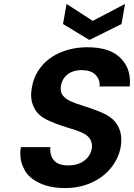

<svg xmlns="http://www.w3.org/2000/svg" viewBox="-20 -948 680 975"><path d="M597 -826 434 -745 300 -826 318 -928 451 -842 615 -928ZM309 7Q236 7 182 -18Q128 -43 105.5 -83.5Q83 -124 83 -167Q83 -183 86 -201H236Q235 -195 235 -189Q235 -154 256.5 -131Q278 -108 326 -108Q375 -108 407 -131.5Q439 -155 446 -193Q447 -201 447 -208Q447 -229 434 -246.5Q421 -264 394.5 -275.5Q368 -287 320 -301Q256 -321 216.5 -340.5Q177 -360 157.5 -393Q138 -426 138 -463Q138 -483 142 -505Q153 -567 192 -613Q231 -659 291.5 -683.5Q352 -708 424 -708Q532 -708 586 -659Q640 -610 640 -534Q640 -522 639 -509H485Q486 -514 486 -519Q486 -548 463 -570Q440 -592 393 -592Q352 -592 324 -571Q296 -550 289 -510Q288 -503 288 -497Q288 -477 301 -461Q314 -445 339.5 -433.5Q365 -422 413 -407Q477 -387 516.5 -367Q556 -347 576 -313.5Q596 -280 596 -240Q596 -222 593 -202Q583 -146 545.5 -98Q508 -50 447 -21.5Q386 7 309 7Z"/></svg>

Font: Fz Poppins SemBd
Style: Italic
Weight: 600
Italic angle: -10°
Designer: Ninad Kale (Devanagari), Jonny Pinhorn (Latin)
Foundry: Indian Type Foundry
Version: Vit hóa bi Vntype.Com & FontZin.Com